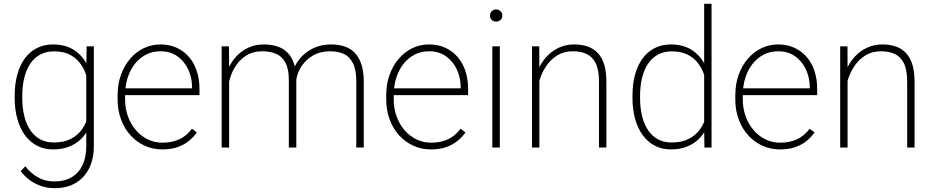

<svg xmlns="http://www.w3.org/2000/svg" viewBox="-20 -770 4872 1002"><path d="M432.1 -528.3H469.7V-8.3Q469.7 59.6 444.8 109.1Q419.9 158.7 374.3 185.3Q328.6 211.9 265.1 211.9Q229 211.9 196 201.2Q163.1 190.4 135.5 170.2Q107.9 149.9 87.9 122.6L111.8 98.1Q143.1 136.7 179.9 156.7Q216.8 176.8 263.2 176.8Q317.9 176.8 355 154.3Q392.1 131.8 411.1 90.6Q430.2 49.3 430.2 -7.3V-412.1ZM56.6 -259.3V-269.5Q56.6 -331.5 70.3 -381.1Q84 -430.7 109.9 -465.6Q135.7 -500.5 173.1 -519.3Q210.4 -538.1 257.8 -538.1Q302.2 -538.1 336.7 -524.2Q371.1 -510.3 396.7 -484.6Q422.4 -459 438.7 -424.6Q455.1 -390.1 463.4 -348.6V-166.5Q457 -129.9 441.4 -97.9Q425.8 -65.9 399.9 -41.7Q374 -17.6 338.4 -3.9Q302.7 9.8 256.8 9.8Q210 9.8 172.9 -9.8Q135.7 -29.3 109.9 -64.9Q84 -100.6 70.3 -149.9Q56.6 -199.2 56.6 -259.3ZM96.2 -269.5V-259.3Q96.2 -209 106.2 -166.5Q116.2 -124 136.5 -92.8Q156.7 -61.5 188 -43.9Q219.2 -26.4 260.7 -26.4Q314.5 -26.4 351.1 -45.9Q387.7 -65.4 409.7 -97.7Q431.6 -129.9 440.4 -168.9V-341.3Q435.1 -366.2 423.8 -394.3Q412.6 -422.4 392.3 -446.8Q372.1 -471.2 340.3 -486.6Q308.6 -502 261.7 -502Q219.7 -502 188.2 -484.4Q156.7 -466.8 136.5 -435.5Q116.2 -404.3 106.2 -361.8Q96.2 -319.3 96.2 -269.5Z M827.6 9.8Q777.8 9.8 735.4 -9.5Q692.9 -28.8 661.1 -63.7Q629.4 -98.6 611.6 -146.5Q593.8 -194.3 593.8 -251.5V-272.9Q593.8 -332 611.6 -380.6Q629.4 -429.2 660.2 -464.6Q690.9 -500 731.2 -519Q771.5 -538.1 817.4 -538.1Q863.8 -538.1 901.4 -521Q939 -503.9 965.8 -473.1Q992.7 -442.4 1006.8 -399.9Q1021 -357.4 1021 -306.2V-273.4H618.2V-309.1H982.4V-315.4Q981.9 -365.2 962.2 -407.7Q942.4 -450.2 905.8 -476.3Q869.1 -502.4 817.4 -502.4Q775.9 -502.4 741.9 -484.9Q708 -467.3 683.6 -436.3Q659.2 -405.3 646 -363.5Q632.8 -321.8 632.8 -272.9V-251.5Q632.8 -204.6 647.5 -163.6Q662.1 -122.6 688.5 -91.6Q714.8 -60.5 750.5 -43Q786.1 -25.4 828.6 -25.4Q874.5 -25.4 912.6 -41.5Q950.7 -57.6 981.9 -98.1L1007.3 -79.1Q989.7 -53.7 964.8 -33.7Q939.9 -13.7 906 -2Q872.1 9.8 827.6 9.8Z M1175.8 -416.5V0H1136.7V-528.3H1174.8ZM1169.4 -304.7 1149.9 -327.1Q1153.8 -369.1 1169.7 -407.2Q1185.5 -445.3 1212.2 -474.6Q1238.8 -503.9 1275.1 -521Q1311.5 -538.1 1356.4 -538.1Q1396 -538.1 1427.5 -527.6Q1459 -517.1 1481 -494.9Q1502.9 -472.7 1514.6 -437Q1526.4 -401.4 1526.4 -351.6V0H1487.3V-350.6Q1487.3 -410.2 1469.7 -442.9Q1452.1 -475.6 1420.9 -489Q1389.6 -502.4 1349.1 -502.4Q1301.3 -502.4 1267.6 -481.7Q1233.9 -460.9 1212.6 -429.4Q1191.4 -397.9 1181.2 -364.3Q1170.9 -330.6 1169.4 -304.7ZM1525.9 -348.1 1499.5 -357.4Q1503.4 -393.1 1519.8 -425.5Q1536.1 -458 1563 -483.2Q1589.8 -508.3 1626.2 -523.2Q1662.6 -538.1 1707 -538.1Q1747.6 -538.1 1779.5 -527.1Q1811.5 -516.1 1833.3 -492.4Q1855 -468.8 1866.7 -431.9Q1878.4 -395 1878.4 -342.8V0H1839.4V-343.3Q1839.4 -405.8 1821.8 -440.4Q1804.2 -475.1 1772.9 -489Q1741.7 -502.9 1700.7 -502.4Q1657.2 -502 1625 -486.3Q1592.8 -470.7 1571.3 -446.8Q1549.8 -422.9 1538.6 -396.7Q1527.3 -370.6 1525.9 -348.1Z M2229.5 9.8Q2179.7 9.8 2137.2 -9.5Q2094.7 -28.8 2063 -63.7Q2031.2 -98.6 2013.4 -146.5Q1995.6 -194.3 1995.6 -251.5V-272.9Q1995.6 -332 2013.4 -380.6Q2031.2 -429.2 2062 -464.6Q2092.8 -500 2133.1 -519Q2173.3 -538.1 2219.2 -538.1Q2265.6 -538.1 2303.2 -521Q2340.8 -503.9 2367.7 -473.1Q2394.5 -442.4 2408.7 -399.9Q2422.9 -357.4 2422.9 -306.2V-273.4H2020V-309.1H2384.3V-315.4Q2383.8 -365.2 2364 -407.7Q2344.2 -450.2 2307.6 -476.3Q2271 -502.4 2219.2 -502.4Q2177.7 -502.4 2143.8 -484.9Q2109.9 -467.3 2085.4 -436.3Q2061 -405.3 2047.9 -363.5Q2034.7 -321.8 2034.7 -272.9V-251.5Q2034.7 -204.6 2049.3 -163.6Q2064 -122.6 2090.3 -91.6Q2116.7 -60.5 2152.3 -43Q2188 -25.4 2230.5 -25.4Q2276.4 -25.4 2314.5 -41.5Q2352.5 -57.6 2383.8 -98.1L2409.2 -79.1Q2391.6 -53.7 2366.7 -33.7Q2341.8 -13.7 2307.9 -2Q2273.9 9.8 2229.5 9.8Z M2588.4 -528.3V0H2549.3V-528.3ZM2537.1 -688.5Q2537.1 -701.7 2546.1 -711.2Q2555.2 -720.7 2569.3 -720.7Q2583 -720.7 2592.3 -711.2Q2601.6 -701.7 2601.6 -688.5Q2601.6 -675.3 2592.3 -666.3Q2583 -657.2 2569.3 -657.2Q2555.2 -657.2 2546.1 -666.3Q2537.1 -675.3 2537.1 -688.5Z M2794.9 -415.5V0H2756.3V-528.3H2794.4ZM2787.6 -304.7 2768.6 -327.1Q2772.9 -369.1 2789.3 -407.2Q2805.7 -445.3 2832.8 -474.6Q2859.9 -503.9 2896.2 -521Q2932.6 -538.1 2976.6 -538.1Q3016.1 -538.1 3047.4 -527.1Q3078.6 -516.1 3100.3 -492.7Q3122.1 -469.2 3133.3 -432.4Q3144.5 -395.5 3144.5 -342.8V0H3106V-342.8Q3106 -405.3 3088.9 -439.7Q3071.8 -474.1 3041.3 -488.3Q3010.7 -502.4 2970.2 -502.4Q2923.3 -502.4 2889.4 -481.7Q2855.5 -460.9 2833.5 -429.4Q2811.5 -397.9 2800 -364.3Q2788.6 -330.6 2787.6 -304.7Z M3654.8 -102.5V-750H3693.4V0H3656.2ZM3280.8 -259.3V-269.5Q3280.8 -331.5 3294.4 -381.1Q3308.1 -430.7 3334 -465.6Q3359.9 -500.5 3397.2 -519.3Q3434.6 -538.1 3481.9 -538.1Q3526.4 -538.1 3561 -524.2Q3595.7 -510.3 3621.1 -484.6Q3646.5 -459 3662.8 -424.6Q3679.2 -390.1 3687 -348.6V-166.5Q3681.2 -129.9 3665.3 -97.9Q3649.4 -65.9 3623.8 -41.7Q3598.1 -17.6 3562.5 -3.9Q3526.9 9.8 3481 9.8Q3434.1 9.8 3397 -9.8Q3359.9 -29.3 3334 -64.9Q3308.1 -100.6 3294.4 -149.9Q3280.8 -199.2 3280.8 -259.3ZM3320.3 -269.5V-259.3Q3320.3 -209 3330.3 -166.5Q3340.3 -124 3360.6 -92.8Q3380.9 -61.5 3411.9 -43.9Q3442.9 -26.4 3484.9 -26.4Q3538.6 -26.4 3575.7 -45.9Q3612.8 -65.4 3635 -97.7Q3657.2 -129.9 3666 -168.9V-341.3Q3660.6 -366.2 3649.2 -394.3Q3637.7 -422.4 3617.4 -446.8Q3597.2 -471.2 3564.9 -486.6Q3532.7 -502 3485.8 -502Q3443.4 -502 3412.4 -484.4Q3381.3 -466.8 3360.8 -435.5Q3340.3 -404.3 3330.3 -361.8Q3320.3 -319.3 3320.3 -269.5Z M4051.3 9.8Q4001.5 9.8 3959 -9.5Q3916.5 -28.8 3884.8 -63.7Q3853 -98.6 3835.2 -146.5Q3817.4 -194.3 3817.4 -251.5V-272.9Q3817.4 -332 3835.2 -380.6Q3853 -429.2 3883.8 -464.6Q3914.6 -500 3954.8 -519Q3995.1 -538.1 4041 -538.1Q4087.4 -538.1 4125 -521Q4162.6 -503.9 4189.5 -473.1Q4216.3 -442.4 4230.5 -399.9Q4244.6 -357.4 4244.6 -306.2V-273.4H3841.8V-309.1H4206.1V-315.4Q4205.6 -365.2 4185.8 -407.7Q4166 -450.2 4129.4 -476.3Q4092.8 -502.4 4041 -502.4Q3999.5 -502.4 3965.6 -484.9Q3931.6 -467.3 3907.2 -436.3Q3882.8 -405.3 3869.6 -363.5Q3856.4 -321.8 3856.4 -272.9V-251.5Q3856.4 -204.6 3871.1 -163.6Q3885.7 -122.6 3912.1 -91.6Q3938.5 -60.5 3974.1 -43Q4009.8 -25.4 4052.2 -25.4Q4098.1 -25.4 4136.2 -41.5Q4174.3 -57.6 4205.6 -98.1L4231 -79.1Q4213.4 -53.7 4188.5 -33.7Q4163.6 -13.7 4129.6 -2Q4095.7 9.8 4051.3 9.8Z M4403.3 -415.5V0H4364.7V-528.3H4402.8ZM4396 -304.7 4377 -327.1Q4381.3 -369.1 4397.7 -407.2Q4414.1 -445.3 4441.2 -474.6Q4468.3 -503.9 4504.6 -521Q4541 -538.1 4585 -538.1Q4624.5 -538.1 4655.8 -527.1Q4687 -516.1 4708.7 -492.7Q4730.5 -469.2 4741.7 -432.4Q4752.9 -395.5 4752.9 -342.8V0H4714.4V-342.8Q4714.4 -405.3 4697.3 -439.7Q4680.2 -474.1 4649.7 -488.3Q4619.1 -502.4 4578.6 -502.4Q4531.7 -502.4 4497.8 -481.7Q4463.9 -460.9 4441.9 -429.4Q4419.9 -397.9 4408.4 -364.3Q4397 -330.6 4396 -304.7Z"/></svg>

Font: Roboto ExtraLight
Style: Regular
Weight: 250
Designer: Christian Robertson
Foundry: Google
Version: Version 3.009; 2024